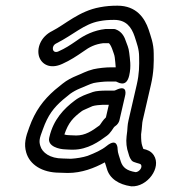

<svg xmlns="http://www.w3.org/2000/svg" viewBox="-20 -560 599 676"><path d="M200.5 -2C156.4 -2 128.4 -22.6 121.9 -46.5C116.9 -63 118.4 -71.7 130.9 -104.6C149 -155.3 169.1 -180.6 201.3 -208.7L227.1 -229.7C237.3 -237 249 -243.4 260.1 -248C284.1 -257.3 295.2 -263.9 309.8 -267.7C321.9 -270.3 345.8 -273 360 -273H388C392.4 -273 424.1 -247.4 434.9 -294C442.6 -327.5 437.2 -353.1 435 -373.9C433.1 -392.9 426.7 -403.9 423.5 -414C419.1 -427.9 410.3 -448.4 387.3 -456.7C385 -457.6 381.9 -458 379.7 -458H353.7C352.9 -458 351.6 -457.9 350.9 -457.8C311.1 -453.5 276.7 -436.5 250.1 -417C225.3 -400 210.6 -390.2 186.1 -379.2C164.1 -368.8 158.2 -397.7 178.1 -407.1C238.8 -437.8 275.8 -475.7 329.8 -485.5C347.7 -488.9 362 -490 382.1 -490C424.3 -490 442.8 -464.4 453.9 -431.8C461.8 -406.6 469.8 -387.2 469.8 -360.2C470.5 -328.1 470.4 -300.6 461.5 -262L432.4 -136C428.3 -118.3 429.1 -107.9 427.9 -98.4L425.7 -80.2C423.2 -59.9 425.4 -38.5 432.2 -20.1C433.5 -16.8 434.7 -6.4 443.2 4.7C450.2 13.7 472.9 14.4 476.3 19.6C482.9 29.8 469.3 45.8 457.6 46.1C425.7 40.9 412.7 29.4 405.7 10C400.1 -10 394.7 -19.9 394.1 -34.6C394.1 -34.6 395.5 -78.7 354.9 -45.7C337.8 -31.8 314.7 -21.5 288.5 -11.3C271.9 -5.9 250 -2.2 229.5 -1C219.3 -1 210.4 -2 200.5 -2ZM349.1 11.6C351.5 19 354.2 26.4 356 33.2C365.7 69.4 399 89.6 440.4 95.7C440.8 95.8 441.7 95.9 442.4 96C498.5 99.3 549.8 29.9 521.4 -13.6C511.9 -28 497.3 -33.2 484.7 -35.6C484.1 -37.2 483 -41.1 480.9 -46.3C477.7 -55.3 476.7 -67.7 476.8 -87.1L478.8 -103.6C480.8 -118.7 480 -125.8 482.4 -136L511.5 -262C521.7 -306.1 521.8 -340.3 521.2 -371.8C521.2 -407.6 510.5 -432.8 503.2 -456.2C489.7 -495.5 461.1 -540 393.7 -540C371.7 -540 352.4 -538.5 331.7 -534.5C258.7 -521.4 209.2 -473.9 164.2 -451C121.7 -430.1 108.7 -388.2 117.8 -360.3C126.5 -334 156.1 -315.2 199.2 -335C227.8 -347.9 248.6 -361.7 273.7 -379C294.6 -394.4 314.8 -404.5 343.6 -408H363.1C366.2 -405.8 370.1 -399.8 374.3 -389.4C378.7 -375.7 383 -367.4 384 -358.1C385.3 -345.1 386.9 -334.9 387.4 -323H371.6C351.6 -323 327.2 -320.3 309 -316.3C282.9 -309.7 268.1 -300.5 250.9 -293.9C233 -286.6 215.5 -277.7 200.7 -265.7L173.1 -243.3C132.7 -208 103.7 -169.7 82.9 -111.4C70.3 -78 63.7 -52.8 72.2 -23.5C84.6 20.4 129.2 47.6 188.1 48C196.6 48.6 208.7 49 218.7 49C268.2 49 312.2 31.7 349.1 11.6ZM387.9 -242.9C385.1 -241.4 383.1 -241 380.6 -241H352.6C339.9 -241 318 -240.1 307.2 -236.2L296.3 -232.2C286.9 -228.7 264.1 -222.1 243 -205.9C205.1 -177.5 168.1 -139 154 -78L153.3 -75C146.3 -44.6 188.4 -34.3 210.8 -34C219.2 -33.3 227.7 -33 236.6 -33C289.2 -33 329 -61.9 356.6 -82.3C363 -87 367.5 -92.4 372.5 -99.2L380.4 -110.8C382 -113.1 383.3 -114.4 385.8 -116C393.4 -120.9 398.9 -129.4 400.4 -136L420 -221C420 -221 433.6 -265.4 387.9 -242.9ZM223.4 -84C217.4 -84 211.4 -84.9 206.7 -86.5C220.8 -128.5 237.3 -145.9 268.8 -169.4C272.3 -172 288.1 -178.3 305.6 -186.3C312.8 -188.9 333.3 -191 341.1 -191H363.1L352.9 -146.7C348.1 -142.2 343.2 -136.7 339.5 -131.2L332.4 -120.9C332.1 -120.5 331.8 -120.1 330 -118.2C303.8 -98.9 280.4 -83 248.2 -83C239.3 -83 231.5 -84 223.4 -84Z"/></svg>

Font: HoneyBee
Style: StrIt
Weight: 700
Foundry: Cannot Into Space Fonts
Version: Version 0.89